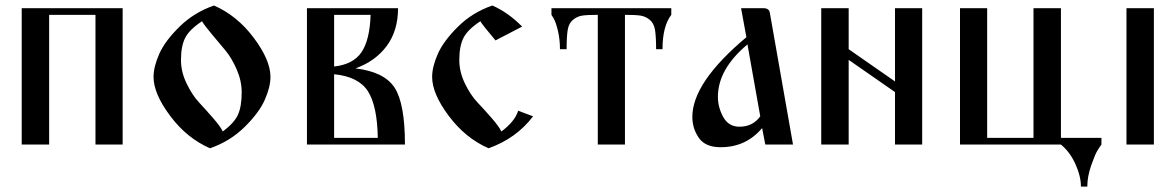

<svg xmlns="http://www.w3.org/2000/svg" viewBox="-20 -530 4311 704"><path d="M59.6 0V-500H429.7V0H330.1V-475.6H160.2V0Z M543 -248Q543 -285.2 564 -332.5Q585 -379.9 638.2 -432.1Q691.4 -484.4 764.6 -509.8Q849.6 -472.7 910.6 -391.1Q971.7 -309.6 971.7 -248Q971.7 -210.9 950.7 -163.6Q929.7 -116.2 876.5 -64Q823.2 -11.7 750 13.7Q665 -23.4 604 -105Q543 -186.5 543 -248ZM643.6 -309.6Q643.6 -266.6 664.1 -224.1Q684.6 -181.6 709.5 -154.8Q734.4 -127.9 761.2 -97.2Q788.1 -66.4 796.9 -47.9Q838.9 -79.1 852.5 -109.4Q866.2 -139.6 866.2 -191.4Q866.2 -233.4 848.1 -274.9Q830.1 -316.4 807.6 -343.8Q785.2 -371.1 757.8 -403.3Q730.5 -435.5 720.7 -452.1Q674.8 -421.9 659.2 -391.6Q643.6 -361.3 643.6 -309.6Z M1105.5 0V-500H1439.5Q1439.5 -417 1397.5 -360.8Q1355.5 -304.7 1283.2 -279.3Q1389.6 -266.6 1427.2 -208Q1464.8 -149.4 1464.8 0ZM1205.1 -24.4H1365.2Q1363.3 -141.6 1329.1 -195.3Q1294.9 -249 1205.1 -257.8ZM1205.1 -286.1Q1275.4 -293.9 1305.7 -338.9Q1335.9 -383.8 1338.9 -475.6H1205.1Z M1564.5 -248Q1564.5 -285.2 1585.4 -332.5Q1606.4 -379.9 1659.2 -432.1Q1711.9 -484.4 1785.2 -509.8Q1841.8 -485.4 1894.5 -432.6L1796.9 -381.8Q1749 -438.5 1741.2 -452.1Q1695.3 -421.9 1679.7 -391.6Q1664.1 -361.3 1664.1 -309.6Q1664.1 -266.6 1684.6 -224.1Q1705.1 -181.6 1730.5 -154.8Q1755.9 -127.9 1782.7 -97.2Q1809.6 -66.4 1818.4 -47.9Q1868.2 -85 1879.9 -124L1934.6 -103.5Q1873 -22.5 1771.5 13.7Q1686.5 -23.4 1625.5 -105Q1564.5 -186.5 1564.5 -248Z M2002 -475.6V-500H2441.4V-475.6Q2409.2 -433.6 2409.2 -349.6H2385.7Q2385.7 -395.5 2381.8 -419.9Q2377.9 -444.3 2362.8 -457Q2347.7 -469.7 2329.1 -472.7Q2310.5 -475.6 2271.5 -475.6V0H2171.9V-475.6Q2132.8 -475.6 2114.3 -472.7Q2095.7 -469.7 2080.6 -457Q2065.4 -444.3 2061.5 -419.9Q2057.6 -395.5 2057.6 -349.6H2033.2Q2033.2 -386.7 2025.4 -418.5Q2017.6 -450.2 2009.8 -462.9Z M2518.6 -101.6Q2518.6 -227.5 2716.8 -393.6L2697.3 -500H2779.3Q2799.8 -500 2802.7 -483.4L2887.7 0H2786.1L2774.4 -60.5Q2715.8 9.8 2622.1 9.8Q2566.4 9.8 2542.5 -24.4Q2518.6 -58.6 2518.6 -101.6ZM2612.3 -174.8Q2612.3 -136.7 2631.8 -101.1Q2651.4 -65.4 2691.4 -65.4Q2740.2 -65.4 2767.6 -103.5L2720.7 -367.2Q2612.3 -276.4 2612.3 -174.8Z M2991.2 0V-500H3091.8V-349.6L3261.7 -231.4V-500H3361.3V0H3261.7V-192.4L3091.8 -310.5V0Z M3500 0V-500H3599.6V-24.4H3769.5V-500H3870.1V-24.4H4018.6V0Q4012.7 7.8 4003.9 22Q3995.1 36.1 3981 76.7Q3966.8 117.2 3966.8 154.3H3943.4Q3943.4 116.2 3923.3 71.8Q3903.3 27.3 3870.1 0Z M4110.4 0V-500H4210.9V0Z"/></svg>

Font: TriodPostnaja
Style: Medium
Weight: 500
Version: 20110805